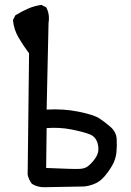

<svg xmlns="http://www.w3.org/2000/svg" viewBox="-20 -778 540 790"><path d="M168 -7.8Q136.7 -5.9 111.3 -21.5Q97.7 -39.1 93.8 -59.6L99.6 -558.6Q76.2 -589.8 56.6 -623Q37.1 -656.2 33.2 -695.3L43 -714.8Q68.4 -730.5 94.7 -742.2Q121.1 -753.9 150.4 -757.8L169.9 -748Q185.5 -720.7 179.7 -683.6L171.9 -327.1Q241.2 -331.1 303.7 -318.4Q366.2 -305.7 388.7 -291Q411.1 -276.4 434.6 -255.9Q458 -235.4 460 -207Q461.9 -178.7 459 -150.4Q456.1 -122.1 441.4 -96.7Q426.8 -71.3 408.2 -50.3Q389.6 -29.3 366.2 -20.5Q342.8 -11.7 324.2 -10.7Q305.7 -9.8 168 -7.8ZM342.8 -94.7Q366.2 -114.3 377.9 -136.7Q389.6 -159.2 381.8 -187.5Q374 -215.8 348.6 -225.6Q323.2 -235.4 274.9 -245.1Q226.6 -254.9 171.9 -251L169.9 -86.9Q294.9 -81.1 313.5 -83.5Q332 -85.9 342.8 -94.7Z"/></svg>

Font: NaikaiFont
Style: Regular
Weight: 400
Version: Version 1.67